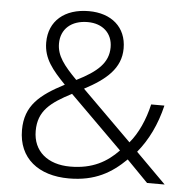

<svg xmlns="http://www.w3.org/2000/svg" viewBox="-52 -777 822 838"><g transform="rotate(5 358.5 -357.5)"><path d="M304 -725C198 -725 130 -667 130 -573C130 -502 170 -455 227 -396C121 -341 58 -290 58 -183C58 -59 147 10 280 10C395 10 466 -33 529 -95L622 0H699L567 -132C614 -189 648 -259 668 -343H610C594 -274 567 -214 530 -170L312 -386C405 -435 469 -488 469 -576C469 -669 403 -725 304 -725ZM303 -677C369 -677 412 -637 412 -576C412 -508 365 -466 275 -421C218 -479 186 -519 186 -573C186 -637 232 -677 303 -677ZM262 -359 492 -131C441 -78 379 -42 281 -42C183 -42 118 -95 118 -184C118 -272 170 -311 262 -359Z"/></g></svg>

Font: Noto Sans Khmer UI Light
Style: Regular
Weight: 300
Designer: Danh Hong and the Monotype Design Team
Foundry: Monotype Imaging Inc.
Version: Version 2.002